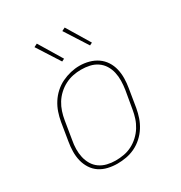

<svg xmlns="http://www.w3.org/2000/svg" viewBox="-178 -881 956 1015"><g transform="rotate(-30 300.0 -373.5)"><path d="M246 8Q217 8 189 1.5Q161 -5 138.5 -20Q116 -35 101 -58.5Q86 -82 79.5 -109Q73 -136 73.5 -165Q74 -194 79 -223L97 -333Q102 -361 111 -387.5Q120 -414 135.5 -438.5Q151 -463 173 -483Q195 -503 221 -515.5Q247 -528 274.5 -534.5Q302 -541 329 -541Q358 -541 386 -533.5Q414 -526 436.5 -510.5Q459 -495 474 -472Q489 -449 495.5 -421.5Q502 -394 501.5 -365Q501 -336 496 -307L478 -197Q473 -169 464 -142.5Q455 -116 439.5 -91.5Q424 -67 402 -47Q380 -27 354 -14.5Q328 -2 300.5 3Q273 8 246 8ZM246 -11Q271 -11 296.5 -15.5Q322 -20 345.5 -32Q369 -44 389 -62.5Q409 -81 423 -103.5Q437 -126 445 -150.5Q453 -175 457 -200L476 -310Q480 -336 480.5 -362.5Q481 -389 475.5 -413.5Q470 -438 457 -459Q444 -480 423.5 -494Q403 -508 378 -513.5Q353 -519 326 -519Q301 -519 276.5 -514Q252 -509 228.5 -497Q205 -485 185 -466.5Q165 -448 151.5 -426Q138 -404 130 -379.5Q122 -355 118 -330L100 -220Q95 -194 94.5 -168Q94 -142 99.5 -117.5Q105 -93 117.5 -72Q130 -51 150 -37Q170 -23 195 -17Q220 -11 246 -11ZM432 -606 343 -745 363 -755 448 -614ZM262 -606 173 -745 193 -755 278 -614Z"/></g></svg>

Font: Iosevka Curly Slab ThEx
Style: Italic
Weight: 100
Width: 7
Italic angle: -9°
Monospace: yes
Designer: Belleve Invis
Foundry: Belleve Invis
Version: Version 11.1.0; ttfautohint (v1.8.3)